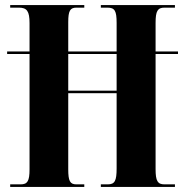

<svg xmlns="http://www.w3.org/2000/svg" viewBox="-20 -734 726 754"><path d="M20 0H311V-10H280C255 -10 248 -23 248 -69V-368H438V-73C438 -24 431 -10 403 -10H376V0H667V-10H626C599 -10 591 -23 591 -70V-522H679V-532H591V-644C591 -691 599 -704 626 -704H667V-714H376V-704H402C431 -704 438 -691 438 -644V-532H248V-647C248 -691 255 -704 280 -704H311V-714H20V-704H54C86 -704 96 -690 96 -643V-532H8V-522H96V-69C96 -23 88 -10 61 -10H20ZM248 -378V-522H438V-378Z"/></svg>

Font: Noto Serif Display Condensed Extra
Style: Regular
Weight: 800
Width: 3
Designer: Monotype Design Team
Foundry: Monotype Imaging Inc.
Version: Version 1.900